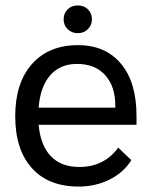

<svg xmlns="http://www.w3.org/2000/svg" viewBox="-20 -676 558 706"><path d="M36 0ZM482 -217H122Q129 -141 167 -101.5Q205 -62 272 -62Q362 -62 415 -133L463 -87Q434 -41 382.5 -15.5Q331 10 269 10Q158 10 97 -58Q36 -126 36 -249Q36 -371 97.5 -440.5Q159 -510 267 -510Q368 -510 425 -441.5Q482 -373 482 -250ZM404 -287Q404 -359 366.5 -400Q329 -441 263 -441Q201 -441 164.5 -399Q128 -357 122 -280H404ZM214 -605Q214 -627 228.5 -641.5Q243 -656 266 -656Q289 -656 303.5 -641.5Q318 -627 318 -605Q318 -583 303 -568.5Q288 -554 266 -554Q244 -554 229 -568.5Q214 -583 214 -605Z"/></svg>

Font: Sarabun
Style: Regular
Weight: 400
Designer: Suppakit Chalermlarp | Katatrad Co.,Ltd.
Foundry: Cadson Demak Co.,Ltd.
Version: Version 1.000; ttfautohint (v1.6)